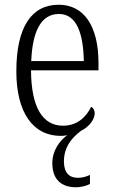

<svg xmlns="http://www.w3.org/2000/svg" viewBox="-20 -564 479 811"><path d="M301 227C321 227 343 222 360 213V175C340 184 325 187 308 187C274 187 250 167 250 118C250 57 283 18 323 -12C355 -27 380 -59 380 -85C380 -100 373 -109 365 -113C345 -71 307 -33 246 -33C162 -33 112 -107 111 -267H396V-298C396 -455 334 -544 228 -544C114 -544 49 -451 49 -263C49 -89 119 10 237 10C246 10 255 9 264 7C232 30 201 72 201 125C201 195 240 227 301 227ZM334 -306H112C117 -431 153 -505 229 -505C303 -505 332 -424 334 -306Z"/></svg>

Font: Noto Serif Devanagari Condensed Light
Style: Regular
Weight: 300
Width: 3
Designer: Universal Thirst, Indian Type Foundry and the Monotype Design Team
Foundry: Monotype Imaging Inc.
Version: Version 2.004